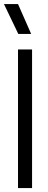

<svg xmlns="http://www.w3.org/2000/svg" viewBox="-32 -950 241 970"><path d="M59 0H130V-700H59ZM59 -929.5H-12L60.5 -778.5H125.5Z"/></svg>

Font: MCL Standard Light
Style: Regular
Weight: 300
Designer: Květoslav Bartoš
Foundry: Florian Karsten
Version: Version 1.001;Glyphs 3.2.3 (3260)